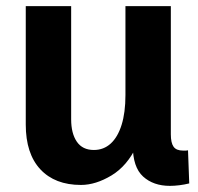

<svg xmlns="http://www.w3.org/2000/svg" viewBox="-20 -589 647 626"><path d="M413 -114H426Q395 -48 343.5 -17Q292 14 244 14Q159 14 111.5 -37Q64 -88 64 -183V-569H212V-200Q212 -154 230.5 -127Q249 -100 286 -100Q318 -100 341 -121Q364 -142 376.5 -182Q389 -222 389 -279V-569H537V-151Q537 -123 546 -110.5Q555 -98 577 -98Q581 -98 585 -98Q589 -98 593 -99L597 9Q581 13 564.5 15Q548 17 534 17Q480 17 446.5 -13.5Q413 -44 413 -114Z"/></svg>

Font: Yaldevi
Style: Bold
Weight: 700
Designer: Sol Matas, Rajitha Manaperi, Kosala Senevirathne
Foundry: Mooniak
Version: Version 1.100